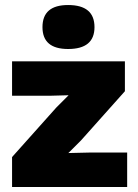

<svg xmlns="http://www.w3.org/2000/svg" viewBox="-20 -744 550 764"><path d="M28 0V-119L204 -316L253 -365L178 -363H28V-500H477V-381L303 -186L252 -135L337 -137H486V0ZM251 -724Q356 -724 356 -636Q356 -549 251 -549Q149 -549 149 -636Q149 -724 251 -724Z"/></svg>

Font: Work Sans ExtraBold
Style: Regular
Weight: 800
Designer: Wei Huang
Foundry: Wei Huang
Version: Version 2.012; ttfautohint (v1.8.3)